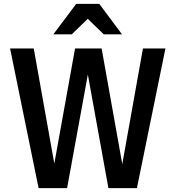

<svg xmlns="http://www.w3.org/2000/svg" viewBox="-20 -970 905 990"><path d="M179 0 32 -720H154L273 -54H247L367 -720H504L623 -54H598L717 -720H833L686 0H539L420 -657H446L326 0ZM255 -793 373 -950H492L609 -793H515L384 -920H481L350 -793Z"/></svg>

Font: Instrument Sans SemiCondensed SemiBold
Style: Regular
Weight: 600
Width: 4
Designer: Rodrigo Fuenzalida
Foundry: fragTYPE
Version: Version 1.000;gftools[0.9.28]